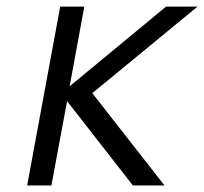

<svg xmlns="http://www.w3.org/2000/svg" viewBox="-20 -567 624 587"><path d="M63 0 164.1 -546.9H237.8L192.9 -303.2L487.8 -546.9H584L262.2 -282.2L482.9 0H386.2L185.1 -257.8L137.2 0Z"/></svg>

Font: Involve
Style: Italic
Weight: 400
Italic angle: -10.5°
Designer: Stefan Peev
Foundry: Context Ltd.
Version: Version 1.001